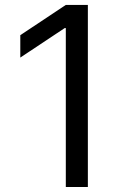

<svg xmlns="http://www.w3.org/2000/svg" viewBox="-20 -747 504 767"><path d="M331 0H242.9V-634.9H238.6L61.1 -517V-606.5L242.9 -727.3H331Z"/></svg>

Font: Fast_Sans
Style: Regular
Weight: 400
Designer: Rasmus Andersson
Foundry: rsms
Version: Version 3.018;git-588b23468